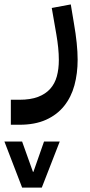

<svg xmlns="http://www.w3.org/2000/svg" viewBox="-109 -324 409 868"><path d="M-89 316H-9L40 453H42L90 316H161L80 524H-9ZM-60 127H-22Q29 127 63 114Q97 101 118 77.5Q139 54 148 21Q157 -12 157 -53Q157 -80 154 -109Q151 -138 146 -167L125 -288L211 -304L225 -220Q242 -123 242 -54Q242 8 227.5 61.5Q213 115 181 155Q149 195 99 217.5Q49 240 -21 240H-60Z"/></svg>

Font: IBM Plex Sans Arabic Medm
Style: Regular
Weight: 500
Designer: Mike Abbink, Paul van der Laan, Pieter van Rosmalen, Wael Morcos, Khajak Apelian
Foundry: Bold Monday
Version: Version 1.005